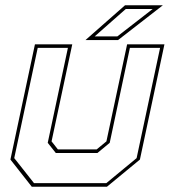

<svg xmlns="http://www.w3.org/2000/svg" viewBox="-20 -708 644 728"><path d="M100.5 0 19.5 -103 112.5 -540H254L175.5 -172L199.5 -141.5H346.5L383.5 -172L462 -540H603.5L510.5 -103L385.5 0ZM109 -13.5H383L498 -108.5L587 -526.5H472.5L396 -166.5L349.5 -128H191.5L161 -166.5L237.5 -526.5H123L34 -108.5ZM304 -556 454 -688H597.5L427.5 -556ZM339 -570H425L559 -674H457Z"/></svg>

Font: Tourney Thin Thin
Style: Italic
Weight: 250
Italic angle: -12°
Version: Version 1.015